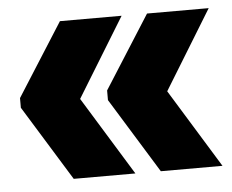

<svg xmlns="http://www.w3.org/2000/svg" viewBox="-39 -496 608 504"><g transform="rotate(-5 265.0 -244.0)"><path d="M528 -452.5 400.5 -244.5 528 -37H365.5L243.5 -235V-260.5L365.5 -452.5ZM298.5 -452.5 171 -244.5 298.5 -37H136L14 -235V-260.5L136 -452.5Z"/></g></svg>

Font: Anek Devanagari Medium ExtraBold
Style: Regular
Weight: 800
Version: Version 1.003